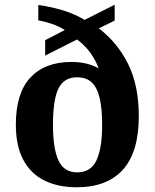

<svg xmlns="http://www.w3.org/2000/svg" viewBox="-20 -782 655 812"><path d="M304 10Q225 10 167 -19Q109 -48 78 -107Q47 -166 47 -255Q47 -388 108.5 -454Q170 -520 282 -520Q307 -520 328.5 -516.5Q350 -513 367.5 -506.5Q385 -500 397 -493Q387 -523 364 -556Q341 -589 306 -615L171 -547V-612L254 -655Q229 -671 199.5 -681Q170 -691 142 -696V-761Q187 -755 238.5 -740.5Q290 -726 338 -698L465 -762V-695L398 -662Q477 -602 522 -511Q567 -420 567 -291Q567 -139 500 -64.5Q433 10 304 10ZM307 -53Q364 -53 388 -104Q412 -155 412 -254Q412 -322 401.5 -367Q391 -412 368 -433.5Q345 -455 306 -455Q269 -455 246.5 -434Q224 -413 214 -368.5Q204 -324 204 -254Q204 -155 227 -104Q250 -53 307 -53Z"/></svg>

Font: Noto Rashi Hebrew
Style: Bold
Weight: 700
Version: Version 1.006